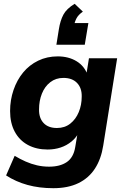

<svg xmlns="http://www.w3.org/2000/svg" viewBox="-20 -797 655 1008"><path d="M260 191Q186 191 124.5 174Q63 157 12 124L57 21Q85 38 114.5 51Q144 64 174.5 71Q205 78 238 78Q295 78 330.5 54Q366 30 375 -25L389 -108L397 -107Q382 -76 356 -54.5Q330 -33 298 -22.5Q266 -12 230 -12Q171 -12 126.5 -36Q82 -60 57.5 -105.5Q33 -151 33 -214Q33 -272 51 -324.5Q69 -377 101.5 -416.5Q134 -456 180.5 -478.5Q227 -501 283 -501Q340 -501 382 -475.5Q424 -450 441 -401L433 -404L447 -491H595L522 -33Q511 38 478.5 88Q446 138 391.5 164.5Q337 191 260 191ZM279 -125Q320 -125 349 -148Q378 -171 393.5 -208.5Q409 -246 409 -290Q410 -335 384.5 -361.5Q359 -388 313 -388Q273 -388 244 -365.5Q215 -343 200 -305.5Q185 -268 185 -223Q184 -178 208.5 -151.5Q233 -125 279 -125ZM276 -562 289 -643Q296 -688 312.5 -719.5Q329 -751 372 -777L415 -736Q391 -719 381.5 -700.5Q372 -682 367 -658L339 -676H444L425 -562Z"/></svg>

Font: Nunito Sans 12pt ExtraBold
Style: Italic
Weight: 800
Italic angle: -9°
Designer: Vernon Adams
Foundry: Vernon Adams
Version: Version 3.101;gftools[0.9.27]